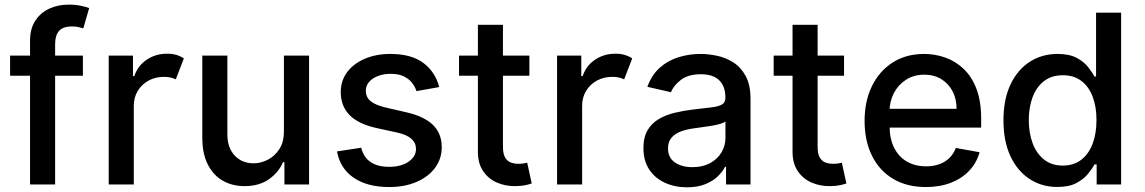

<svg xmlns="http://www.w3.org/2000/svg" viewBox="-20 -781 4847 813"><path d="M331 -545.5V-460.2H22.7V-545.5ZM107.2 0V-608.7Q107.2 -659.8 129.6 -693.7Q152 -727.6 188.9 -744.5Q225.9 -761.4 269.2 -761.4Q301.1 -761.4 323.9 -756.2Q346.6 -751.1 357.6 -746.8L332.7 -660.9Q325.3 -663 313.6 -666Q301.8 -669 285.2 -669Q246.4 -669 229.9 -649.9Q213.4 -630.7 213.4 -594.5V0Z M440.3 0V-545.5H543V-458.8H548.7Q563.6 -502.8 601.2 -528.2Q638.8 -553.6 687.1 -553.6Q709.5 -553.6 727.3 -548.3Q745 -543 758.5 -533.7L724.4 -445Q714.8 -449.6 702.8 -452.6Q690.7 -455.6 675.1 -455.6Q638.1 -455.6 609.2 -439.8Q580.3 -424 563.4 -396.3Q546.5 -368.6 546.5 -333.1V0Z M1182.2 -226.2V-545.5H1288.7V0H1184.3V-94.5H1178.6Q1159.8 -50.8 1118.4 -21.8Q1077.1 7.1 1015.6 7.1Q963.1 7.1 922.8 -16.2Q882.5 -39.4 859.6 -85.2Q836.6 -131 836.6 -198.5V-545.5H942.8V-211.3Q942.8 -155.5 973.7 -122.5Q1004.6 -89.5 1054 -89.5Q1083.8 -89.5 1113.5 -104.4Q1143.1 -119.3 1162.8 -149.5Q1182.5 -179.7 1182.2 -226.2Z M1839.8 -412.3 1743.6 -395.2Q1737.6 -413.7 1724.6 -430.4Q1711.6 -447.1 1689.6 -457.7Q1667.6 -468.4 1634.6 -468.4Q1589.5 -468.4 1559.3 -448.3Q1529.1 -428.3 1529.1 -396.7Q1529.1 -369.3 1549.4 -352.6Q1569.6 -335.9 1614.7 -325.3L1701.3 -305.4Q1776.6 -288 1813.6 -251.8Q1850.5 -215.6 1850.5 -157.7Q1850.5 -108.7 1822.3 -70.5Q1794 -32.3 1743.8 -10.7Q1693.5 11 1627.5 11Q1535.9 11 1478 -28.2Q1420.1 -67.5 1407 -139.9L1509.6 -155.5Q1519.2 -115.4 1549 -95Q1578.8 -74.6 1626.8 -74.6Q1679 -74.6 1710.2 -96.4Q1741.5 -118.3 1741.5 -149.9Q1741.5 -175.4 1722.5 -192.8Q1703.5 -210.2 1664.4 -219.1L1572.1 -239.3Q1495.7 -256.7 1459.3 -294.7Q1422.9 -332.7 1422.9 -391Q1422.9 -439.3 1449.9 -475.5Q1476.9 -511.7 1524.5 -532.1Q1572.1 -552.6 1633.5 -552.6Q1721.9 -552.6 1772.7 -514.4Q1823.5 -476.2 1839.8 -412.3Z M2221.6 -545.5V-460.2H1923.7V-545.5ZM2003.6 -676.1H2109.7V-160.2Q2109.7 -129.3 2119 -113.8Q2128.2 -98.4 2142.9 -92.9Q2157.7 -87.4 2175.1 -87.4Q2187.9 -87.4 2197.4 -89.1Q2207 -90.9 2212.4 -92L2231.5 -4.3Q2222.3 -0.7 2205.3 3Q2188.2 6.7 2162.6 7.1Q2120.7 7.8 2084.5 -7.8Q2048.3 -23.4 2025.9 -56.1Q2003.6 -88.8 2003.6 -138.1Z M2338.8 0V-545.5H2441.4V-458.8H2447.1Q2462 -502.8 2499.6 -528.2Q2537.3 -553.6 2585.6 -553.6Q2608 -553.6 2625.7 -548.3Q2643.5 -543 2657 -533.7L2622.9 -445Q2613.3 -449.6 2601.2 -452.6Q2589.1 -455.6 2573.5 -455.6Q2536.6 -455.6 2507.6 -439.8Q2478.7 -424 2461.8 -396.3Q2445 -368.6 2445 -333.1V0Z M2888.8 12.1Q2837 12.1 2795.1 -7.3Q2753.2 -26.6 2728.9 -63.6Q2704.5 -100.5 2704.5 -154.1Q2704.5 -200.3 2722.3 -230.1Q2740.1 -259.9 2770.2 -277.3Q2800.4 -294.7 2837.7 -303.6Q2875 -312.5 2913.7 -317.1Q2962.7 -322.8 2993.3 -326.5Q3023.8 -330.3 3037.6 -338.8Q3051.5 -347.3 3051.5 -366.5V-369Q3051.5 -415.5 3025.4 -441.1Q2999.3 -466.6 2947.8 -466.6Q2894.2 -466.6 2863.5 -443Q2832.7 -419.4 2821 -390.6L2721.2 -413.4Q2739 -463.1 2773.3 -493.8Q2807.5 -524.5 2852.3 -538.5Q2897 -552.6 2946.4 -552.6Q2979 -552.6 3015.8 -544.9Q3052.6 -537.3 3084.7 -517Q3116.8 -496.8 3137.4 -459.3Q3158 -421.9 3158 -362.2V0H3054.3V-74.6H3050.1Q3039.8 -54 3019.2 -34.1Q2998.6 -14.2 2966.3 -1.1Q2933.9 12.1 2888.8 12.1ZM2911.9 -73.2Q2956 -73.2 2987.4 -90.6Q3018.8 -108 3035.3 -136.2Q3051.8 -164.4 3051.8 -196.7V-267Q3046.2 -261.4 3030 -256.6Q3013.8 -251.8 2993.3 -248.4Q2972.7 -245 2953.1 -242.4Q2933.6 -239.7 2920.5 -237.9Q2889.6 -234 2864.2 -224.8Q2838.8 -215.6 2823.7 -198.3Q2808.6 -181.1 2808.6 -152.7Q2808.6 -113.3 2837.7 -93.2Q2866.8 -73.2 2911.9 -73.2Z M3554 -545.5V-460.2H3256V-545.5ZM3335.9 -676.1H3442.1V-160.2Q3442.1 -129.3 3451.3 -113.8Q3460.6 -98.4 3475.3 -92.9Q3490.1 -87.4 3507.5 -87.4Q3520.2 -87.4 3529.8 -89.1Q3539.4 -90.9 3544.7 -92L3563.9 -4.3Q3554.7 -0.7 3537.6 3Q3520.6 6.7 3495 7.1Q3453.1 7.8 3416.9 -7.8Q3380.7 -23.4 3358.3 -56.1Q3335.9 -88.8 3335.9 -138.1Z M3900.6 11Q3820 11 3761.9 -23.6Q3703.8 -58.2 3672.4 -121.3Q3641 -184.3 3641 -269.2Q3641 -353 3672.4 -416.9Q3703.8 -480.8 3760.5 -516.7Q3817.1 -552.6 3893.1 -552.6Q3939.3 -552.6 3982.6 -537.3Q4025.9 -522 4060.4 -489.3Q4094.8 -456.7 4114.7 -404.7Q4134.6 -352.6 4134.6 -278.4V-240.8H3701V-320.3H4030.5Q4030.5 -362.2 4013.5 -394.7Q3996.4 -427.2 3965.7 -446Q3935 -464.8 3893.8 -464.8Q3849.1 -464.8 3815.9 -443Q3782.7 -421.2 3764.7 -386.2Q3746.8 -351.2 3746.8 -310.4V-248.2Q3746.8 -193.5 3766.2 -155.2Q3785.5 -116.8 3820.3 -96.8Q3855.1 -76.7 3901.6 -76.7Q3931.8 -76.7 3956.7 -85.4Q3981.5 -94.1 3999.6 -111.5Q4017.8 -128.9 4027.3 -154.5L4127.8 -136.4Q4115.8 -92 4084.7 -58.8Q4053.6 -25.6 4006.9 -7.3Q3960.2 11 3900.6 11Z M4457 10.7Q4391 10.7 4339.3 -23.3Q4287.6 -57.2 4258.3 -120.2Q4229 -183.2 4229 -271.7Q4229 -360.1 4258.7 -422.9Q4288.4 -485.8 4340.2 -519.2Q4392 -552.6 4457.7 -552.6Q4508.5 -552.6 4539.6 -535.7Q4570.7 -518.8 4587.9 -496.4Q4605.1 -474.1 4614.7 -457H4621.1V-727.3H4727.3V0H4623.6V-84.9H4614.7Q4605.1 -67.5 4587.2 -45.1Q4569.2 -22.7 4538 -6Q4506.7 10.7 4457 10.7ZM4480.5 -79.9Q4526.3 -79.9 4558.1 -104.2Q4589.8 -128.6 4606.4 -171.9Q4622.9 -215.2 4622.9 -272.7Q4622.9 -329.5 4606.5 -372.2Q4590.2 -414.8 4558.6 -438.6Q4527 -462.4 4480.5 -462.4Q4432.5 -462.4 4400.6 -437.5Q4368.6 -412.6 4352.5 -369.7Q4336.3 -326.7 4336.3 -272.7Q4336.3 -218 4352.6 -174.4Q4369 -130.7 4401.1 -105.3Q4433.2 -79.9 4480.5 -79.9Z"/></svg>

Font: InterMG Medium
Style: Regular
Weight: 500
Designer: Rasmus Andersson
Foundry: rsms
Version: Version 3.019;December 26, 2023;FontCreator 15.0.0.2955 64-b